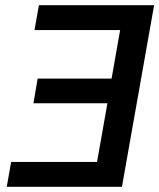

<svg xmlns="http://www.w3.org/2000/svg" viewBox="-20 -720 614 740"><path d="M6 0 23 -96H354L394 -322H109L125 -417H410L443 -604H113L130 -700H574L450 0Z"/></svg>

Font: Rethink Sans SemiBold
Style: Italic
Weight: 600
Italic angle: -10°
Designer: The Rethink Sans project authors (Hans Thiessen). DM Sans designed by Colophon Foundry.
Foundry: Rethink Communications LLC
Version: Version 1.001